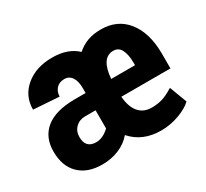

<svg xmlns="http://www.w3.org/2000/svg" viewBox="-116 -711 959 893"><g transform="rotate(-30 364.0 -264.0)"><path d="M509.3 -423.3Q444.8 -423.3 436 -314.5H564V-328.1Q564 -370.6 551 -397Q538.1 -423.3 509.3 -423.3ZM230 -94.2Q265.1 -94.2 300.3 -127V-224.6H244.1Q213.4 -224.6 193.1 -204.8Q172.9 -185.1 172.9 -153.8Q172.9 -94.2 230 -94.2ZM519 9.8Q418.9 9.8 360.8 -56.6Q333.5 -24.4 292.5 -7.3Q251.5 9.8 202.6 9.8Q123.5 9.8 79.1 -33.9Q34.7 -77.6 34.7 -155.8Q34.7 -232.4 86.2 -274.4Q137.7 -316.4 239.3 -317.4H300.3V-344.2Q300.3 -381.3 286.1 -402.3Q272 -423.3 246.6 -423.3Q218.8 -423.3 203.1 -405.8Q187.5 -388.2 187.5 -363.3L49.8 -372.6Q49.8 -445.8 105 -491.9Q160.2 -538.1 248 -538.1Q331.1 -538.1 379.9 -492.2Q430.7 -538.1 506.3 -538.1Q507.8 -538.1 509.3 -538.1Q597.7 -538.1 647.9 -474.6Q698.2 -411.1 699.2 -302.2V-219.2H435.5Q439.9 -163.1 465.1 -133.8Q490.2 -104.5 534.2 -104.5Q564.9 -104.5 590.8 -112.3Q616.7 -120.1 651.9 -142.1L687 -48.8Q663.6 -25.4 616.2 -7.8Q568.8 9.8 519 9.8Z"/></g></svg>

Font: MAUL Condensed Bold
Style: Condensed Bold
Weight: 700
Designer: MAUL
Version: Version 1.0; 2020; ttfautohint (v1.8.3)